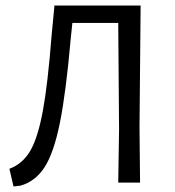

<svg xmlns="http://www.w3.org/2000/svg" viewBox="-20 -661 635 695"><path d="M485 -200 487 0H408L411 -193L408 -578H242L236 -521Q219 -327 197 -217.5Q175 -108 141.5 -56Q108 -4 54 11L29 14L14 -50Q62 -68 89.5 -115Q117 -162 135 -259Q153 -356 167 -535L177 -639L176 -641H489Z"/></svg>

Font: Alegreya Sans
Style: Regular
Weight: 400
Designer: Juan Pablo del Peral
Foundry: Huerta Tipografica
Version: Version 2.008; ttfautohint (v1.6)